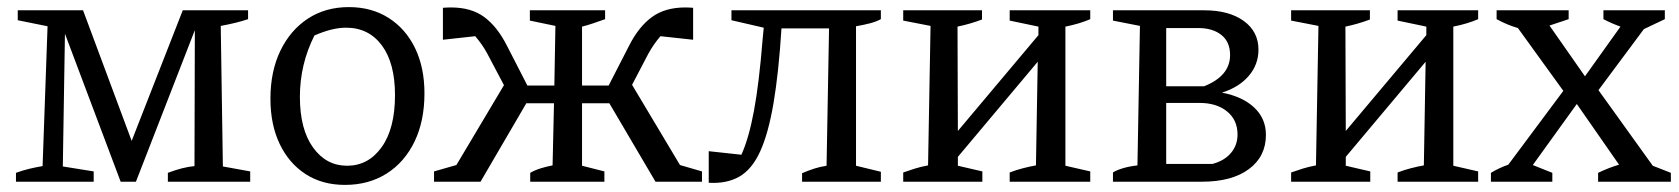

<svg xmlns="http://www.w3.org/2000/svg" viewBox="-20 -512 4731 541"><path d="M608 -43 685 -29V0H453V-25Q495 -41 528 -44L529 -427L363 0H320L163 -417L157 -43L244 -29V0H25V-25Q44 -32 63 -36.5Q82 -41 100 -44L114 -438L30 -455V-483H214L351 -115L495 -483H679V-458Q646 -447 602 -439Z M952 9Q888 9 841 -21.5Q794 -52 768 -106.5Q742 -161 742 -234Q742 -311 770 -369Q798 -427 847.5 -459.5Q897 -492 963 -492Q1027 -492 1075 -461.5Q1123 -431 1149.5 -376.5Q1176 -322 1176 -249Q1176 -171 1148 -113Q1120 -55 1069.5 -23Q1019 9 952 9ZM958 -45Q1018 -45 1055.5 -97.5Q1093 -150 1093 -244Q1093 -334 1056 -384Q1019 -434 955 -434Q916 -434 866 -412Q825 -331 825 -239Q825 -148 862 -96.5Q899 -45 958 -45Z M1203 0V-29L1266 -47L1400 -272L1353 -361Q1339 -387 1319 -410L1228 -400V-490Q1239 -491 1251 -491Q1308 -491 1344.5 -464Q1381 -437 1408 -384L1466 -271H1542L1545 -439L1473 -454V-483H1685V-458Q1665 -451 1650.5 -446Q1636 -441 1620 -437V-271H1695L1753 -384Q1780 -437 1817 -464Q1854 -491 1911 -491Q1922 -491 1933 -490V-400L1841 -410Q1822 -388 1807 -361L1761 -273L1896 -47L1958 -29V0H1827L1697 -221H1620V-45L1683 -29V0H1474V-25Q1488 -33 1504.5 -38Q1521 -43 1537 -46L1541 -221H1463L1334 0Z M1977 3V-86L2069 -76Q2090 -122 2104.5 -200Q2119 -278 2129 -403L2132 -434L2041 -455V-483H2462V-458Q2449 -451 2432 -446.5Q2415 -442 2392 -438V-45L2462 -28V0H2240V-24Q2259 -32 2274.5 -37Q2290 -42 2309 -45L2316 -432H2182Q2174 -306 2159.5 -221Q2145 -136 2122 -85.5Q2099 -35 2063.5 -14.5Q2028 6 1977 3Z M2525 0V-26Q2542 -32 2558 -37Q2574 -42 2595 -46L2602 -439L2525 -454V-483H2747V-457Q2731 -451 2714 -446Q2697 -441 2678 -437L2679 -143L2906 -413V-437L2825 -454V-483H3052V-458Q3022 -445 2982 -437V-45L3052 -29V0H2825V-26Q2843 -33 2862.5 -38Q2882 -43 2899 -46L2904 -338L2679 -70V-45L2748 -29V0Z M3116 0V-26Q3125 -32 3142.5 -37.5Q3160 -43 3185 -46L3192 -439L3116 -454V-483H3373Q3443 -483 3484.5 -453Q3526 -423 3526 -372Q3526 -330 3498.5 -298Q3471 -266 3423 -251Q3481 -240 3514 -209Q3547 -178 3547 -132Q3547 -71 3499 -35.5Q3451 0 3367 0ZM3356 -433H3266V-269H3373Q3446 -298 3446 -357Q3446 -394 3421.5 -413.5Q3397 -433 3356 -433ZM3360 -222H3266V-50H3396Q3430 -59 3448.5 -81Q3467 -103 3467 -133Q3467 -174 3437.5 -198Q3408 -222 3360 -222Z M3618 0V-26Q3635 -32 3651 -37Q3667 -42 3688 -46L3695 -439L3618 -454V-483H3840V-457Q3824 -451 3807 -446Q3790 -441 3771 -437L3772 -143L3999 -413V-437L3918 -454V-483H4145V-458Q4115 -445 4075 -437V-45L4145 -29V0H3918V-26Q3936 -33 3955.5 -38Q3975 -43 3992 -46L3997 -338L3772 -70V-45L3841 -29V0Z M4181 0V-25Q4204 -39 4230 -48L4385 -256L4257 -433Q4226 -442 4197 -458V-483H4400V-458L4346 -440L4446 -297L4546 -437Q4521 -446 4498 -458V-483H4671V-458L4612 -430L4484 -258L4637 -45L4688 -25V0H4483V-25Q4512 -39 4542 -48L4423 -219L4299 -47L4354 -25V0Z"/></svg>

Font: Piazzolla
Style: Regular
Weight: 400
Designer: Juan Pablo del Peral
Foundry: Huerta Tipografica
Version: Version 1.330